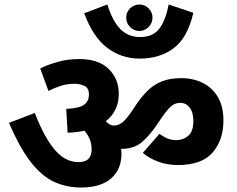

<svg xmlns="http://www.w3.org/2000/svg" viewBox="-20 -895 1054 855"><path d="M542 -816Q542 -841 559.5 -858Q577 -875 601 -875Q624 -875 641.5 -858Q659 -841 659 -816Q659 -792 641.5 -774.5Q624 -757 601 -757Q577 -757 559.5 -774.5Q542 -792 542 -816ZM841 -838Q815 -726 753 -680Q691 -634 602 -634Q521 -634 457.5 -682Q394 -730 355 -836L458 -875Q482 -799 517 -764.5Q552 -730 604 -730Q660 -730 688.5 -766Q717 -802 731 -875ZM521 -211Q521 -141 475 -100.5Q429 -60 340 -60Q277 -60 222.5 -84.5Q168 -109 118.5 -171.5Q69 -234 20 -348L135 -392Q176 -285 223 -229Q270 -173 330 -173Q388 -173 388 -230Q388 -277 356 -313Q322 -305 281 -304L275 -410Q334 -413 355 -429Q376 -445 376 -474Q376 -503 356 -512.5Q336 -522 311 -522Q280 -522 251.5 -513Q223 -504 196 -490L159 -590Q188 -605 233.5 -618.5Q279 -632 333 -632Q419 -632 464 -588Q509 -544 509 -477Q509 -401 451 -355Q468 -336 488 -336Q506 -336 523 -348.5Q540 -361 563 -394L589 -433Q615 -470 641.5 -495Q668 -520 703 -533.5Q738 -547 787 -547Q840 -547 882.5 -526Q925 -505 950 -463Q975 -421 975 -359Q975 -271 926.5 -215.5Q878 -160 772 -160Q726 -160 686 -174.5Q646 -189 616 -214L690 -299Q709 -285 726.5 -278Q744 -271 765 -271Q796 -271 818.5 -290.5Q841 -310 841 -356Q841 -395 824.5 -416Q808 -437 783 -437Q758 -437 740 -420Q722 -403 702 -374L681 -343Q644 -288 609.5 -260Q575 -232 519 -232Q521 -222 521 -211Z"/></svg>

Font: RS Noto Sans
Style: Bold
Weight: 700
Designer: Monotype Design Team
Foundry: Monotype Imaging Inc.
Version: Version 3.10